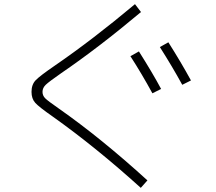

<svg xmlns="http://www.w3.org/2000/svg" viewBox="-20 -823 1040 926"><path d="M609 -552 650 -575Q717 -469 757 -394L715 -373Q665 -465 609 -552ZM751 -596 792 -619Q853 -523 901 -435L859 -414Q812 -500 751 -596ZM660 -765Q455 -593 275 -470Q216 -429 200.5 -414Q185 -399 185 -380Q185 -362 198 -349Q211 -336 263 -300Q467 -157 691 47L659 83Q441 -114 234 -261Q168 -307 150 -327Q132 -347 132 -380Q132 -415 152 -436Q172 -457 245 -507Q427 -632 631 -803Z"/></svg>

Font: Mplus 1p Light
Style: Regular
Weight: 300
Version: Version 1.061